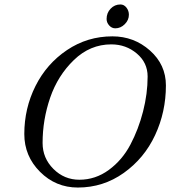

<svg xmlns="http://www.w3.org/2000/svg" viewBox="-20 -827 764 861"><path d="M520 -807Q536 -807 547 -793Q558 -779 558 -761Q558 -737 539.5 -718.5Q521 -700 497 -700Q481 -700 469.5 -713Q458 -726 458 -742Q458 -769 476 -788Q494 -807 520 -807ZM484 -664Q581 -664 652.5 -600.5Q724 -537 724 -444Q724 -325 675.5 -221Q627 -117 535 -51.5Q443 14 329 14Q230 14 159.5 -56.5Q89 -127 89 -226Q89 -341 139 -441Q189 -541 280.5 -602.5Q372 -664 484 -664ZM479 -628Q384 -628 311.5 -558Q239 -488 205 -389Q171 -290 171 -186Q171 -118 219.5 -69.5Q268 -21 336 -21Q408 -21 468 -65Q528 -109 564.5 -178Q601 -247 621.5 -327Q642 -407 642 -484Q642 -546 593.5 -587Q545 -628 479 -628Z"/></svg>

Font: EB Garamond 12
Style: Italic
Weight: 400
Italic angle: -17°
Version: Version 0.016; ttfautohint (v1.8.4)